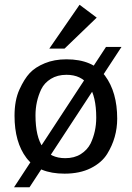

<svg xmlns="http://www.w3.org/2000/svg" viewBox="-20 -717 553 806"><path d="M39 69 425 -520H490L104 69ZM259 -403Q221 -403 193.5 -386Q166 -369 153 -342Q129 -291 129 -233Q129 -53 254 -53Q292 -53 319 -70Q346 -87 360 -114Q384 -164 384 -223Q384 -403 259 -403ZM259 -468Q370 -468 421 -399Q472 -330 472 -219Q472 -139 430 -71Q407 -34 361 -11Q315 12 251 12Q141 12 91 -54Q41 -120 41 -231Q41 -296 61.5 -341Q82 -386 105 -410.5Q128 -435 168 -451.5Q208 -468 259 -468ZM251 -513H187L314 -697L386 -643Z"/></svg>

Font: Average Sans
Style: Regular
Weight: 400
Designer: Eduardo Rodriguez Tunni
Foundry: Eduardo Rodriguez Tunni
Version: Version 1.002